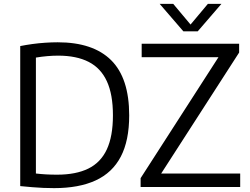

<svg xmlns="http://www.w3.org/2000/svg" viewBox="-20 -966 1292 992"><path d="M259.5 6Q231.5 6 204 4.8Q176.5 3.5 147 1.2Q117.5 -1 84.5 -4.5V-728Q114.5 -734 147.2 -738.5Q180 -743 213.2 -745.2Q246.5 -747.5 278 -747.5Q461 -747.5 554.2 -655Q647.5 -562.5 647.5 -370Q647.5 -239.5 604 -156.5Q560.5 -73.5 474.2 -33.8Q388 6 259.5 6ZM275.5 -63.5Q372 -63.5 436 -94.8Q500 -126 531.8 -193.8Q563.5 -261.5 563.5 -370.5Q563.5 -478 532.2 -546Q501 -614 438.2 -646.2Q375.5 -678.5 280.5 -678.5Q253.5 -678.5 224.5 -676Q195.5 -673.5 165.5 -668.5V-69.5Q191.5 -66.5 217.8 -65Q244 -63.5 275.5 -63.5ZM706.5 0V-45.5L1121 -689.5L1126.5 -670.5H712V-740H1215.5V-694.5L800.5 -50.5L795.5 -69.5H1221V0ZM927.5 -804 805 -946H875L973 -829H956L1054 -946H1124L1001.5 -804Z"/></svg>

Font: Encode Sans Condensed Thin
Style: Regular
Weight: 400
Version: Version 3.002